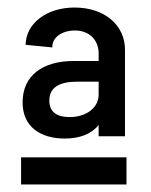

<svg xmlns="http://www.w3.org/2000/svg" viewBox="-20 -728 402 510"><path d="M242 -586V-566H176C94 -566 40 -528 40 -456C40 -390 89 -360 152 -360C192 -360 223 -372 242 -396V-366H312V-596C312 -661 258 -708 178 -708C104 -708 49 -666 48 -609L119 -602C118 -629 145 -647 179 -647C218 -647 242 -621 242 -586ZM36 -238H316V-310H36ZM111 -461C111 -497 140 -511 184 -511H242V-476C242 -442 209 -417 165 -417C133 -417 111 -429 111 -461Z"/></svg>

Font: Vanilla Cream
Style: Bold
Weight: 700
Designer: Jeremy Tribby, Jinavaṁso
Foundry: Tribby Type
Version: Version 1.422;Glyphs 3.1.2 (3151)